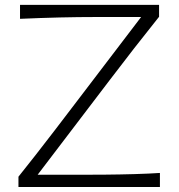

<svg xmlns="http://www.w3.org/2000/svg" viewBox="-20 -752 721 772"><path d="M54.2 0V-41.5Q84.5 -79.1 122.6 -127.9Q160.6 -176.8 199.5 -227.3Q238.3 -277.8 270.5 -320.3L547.4 -683.6H366.2Q226.1 -683.6 60.5 -676.3V-732.4H619.6V-684.6Q568.8 -621.1 519.5 -557.9Q470.2 -494.6 420.9 -429.7L131.3 -49.3H295.9Q344.7 -49.3 404.1 -49.8Q463.4 -50.3 521.5 -52Q579.6 -53.7 623 -56.6V0Z"/></svg>

Font: Pinar-FD Light
Style: Regular
Weight: 300
Designer: Amin Abedi
Version: Version 2.000